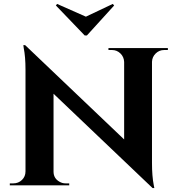

<svg xmlns="http://www.w3.org/2000/svg" viewBox="-20 -945 905 979"><path d="M423 -764H412L265 -917L271 -925L418 -860L555 -925L562 -917ZM817 -690Q792 -690 774 -672.5Q756 -655 755 -630V-114Q755 -47 764 -1L767 14H758L253 -467V-70Q253 -35 284 -18Q298 -10 314 -10H333V0H30V-10H48Q74 -10 92 -27.5Q110 -45 110 -71V-590Q110 -656 101 -700L99 -715H108L613 -234V-629Q612 -655 594 -672.5Q576 -690 551 -690H533V-700H836V-690Z"/></svg>

Font: Cinzel Decorative
Style: Bold
Weight: 700
Version: Version 1.002;PS 001.002;hotconv 1.0.56;makeotf.lib2.0.21325